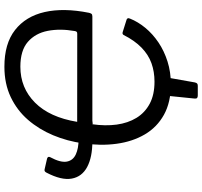

<svg xmlns="http://www.w3.org/2000/svg" viewBox="-43 -748 922 876"><g transform="rotate(-90 418.0 -310.0)"><path d="M471.4 8.6Q389.3 8.6 332.3 -23Q275.4 -54.6 242.7 -110.4Q210 -166.2 200.1 -238.8Q190.1 -311.5 202.1 -392.7Q212 -464.2 239 -528.8Q266.1 -593.4 309.3 -643.3Q352.5 -693.2 413.2 -722.1Q474 -750.9 551.1 -750.9Q656.9 -751.2 719.2 -702.3Q781.6 -653.4 801.2 -566.9Q820.7 -480.4 797.7 -365.4Q796.1 -358.1 793.1 -353.9Q790 -349.6 780.8 -349.6H305.6Q298.4 -349.3 293.9 -348.3Q289.4 -347.3 289.1 -349.6Q280.6 -290.2 287.5 -238.8Q294.5 -187.5 318.1 -148.6Q341.8 -109.8 382.8 -87.9Q423.8 -66.1 483.4 -66.1Q528.9 -66.1 567.7 -80Q606.4 -93.9 638.7 -125.3Q671 -156.7 696.4 -207Q697.9 -210.1 701.6 -211.5Q705.2 -213 711.4 -210.7L766.4 -193.4Q770.1 -192.1 772.1 -188.8Q774.2 -185.4 771.1 -177.8Q756.8 -141.9 729.2 -108.2Q701.6 -74.6 662.7 -48.3Q623.8 -22 575.5 -6.7Q527.1 8.6 471.4 8.6ZM420.8 131.4Q412.5 131.4 409 128.2Q405.6 125 406.3 116.9L421.2 -29.2H506L480.1 117.3Q478.5 124.5 475.4 128Q472.3 131.4 464.3 131.4ZM210.9 -349.6Q138.4 -349.6 93.9 -373.4Q49.4 -397.3 41.1 -444Q32.7 -490.7 68.3 -558.9Q73.9 -570.8 84.7 -567.2L132.3 -556.3Q144 -552.6 138.9 -542.2Q113.6 -495.2 118.6 -466.6Q123.7 -438.1 151.2 -425.3Q178.7 -412.5 219.6 -412.5ZM300.1 -418.9 700.5 -418.6Q707.7 -418.3 710.5 -420.9Q713.3 -423.6 714.3 -429.5Q726.1 -496.8 715.2 -553.2Q704.2 -609.7 665 -643.9Q625.8 -678.1 551.5 -678.1Q455 -678.1 387.8 -611.3Q320.7 -544.5 300.1 -418.9Z"/></g></svg>

Font: Libre Franklin Thin
Style: Italic
Weight: 100
Italic angle: -8°
Designer: Pablo Impallari, Rodrigo Fuenzalida, Nhung Nguyen
Foundry: Impallari Type
Version: Version 3.000